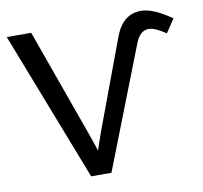

<svg xmlns="http://www.w3.org/2000/svg" viewBox="-75 -741 870 821"><g transform="rotate(-10 360.0 -330.0)"><path d="M720 -604 681 -546Q634 -578 607 -578Q570 -578 550 -528L344 0H256L4 -649H110L279 -177Q300 -118 304 -103Q307 -114 329 -177L475 -569Q509 -660 588 -660Q641 -660 720 -604Z"/></g></svg>

Font: Play
Style: Regular
Weight: 400
Designer: Jonas Hecksher
Foundry: Jonas Hecksher, Playtypeª, e-types AS
Version: Version 1.002